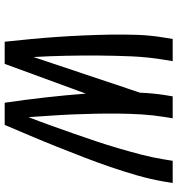

<svg xmlns="http://www.w3.org/2000/svg" viewBox="12 -788 775 840"><g transform="rotate(90 400.0 -367.5)"><path d="M162 0Q156 -57 150.5 -114.5Q145 -172 141 -230Q137 -288 134.5 -346Q132 -404 131 -462.5Q130 -521 132 -580Q134 -639 144 -698L150 -735H247L241 -698Q229 -626 226 -554Q223 -482 222.5 -410.5Q222 -339 223.5 -267.5Q225 -196 229 -126L385 -592Q386 -618 388.5 -645Q391 -672 395 -698L401 -735H497L491 -698Q483 -648 480 -598Q477 -548 476.5 -498Q476 -448 477 -398.5Q478 -349 480 -300Q482 -251 485.5 -202Q489 -153 492 -104Q511 -153 528.5 -202Q546 -251 563.5 -300.5Q581 -350 597.5 -399.5Q614 -449 628.5 -498.5Q643 -548 656 -598Q669 -648 677 -698L683 -735H780L774 -698Q764 -639 747 -580Q730 -521 710 -462.5Q690 -404 667.5 -346Q645 -288 622 -230Q599 -172 574.5 -114.5Q550 -57 526 0H429Q416 -88 406 -176.5Q396 -265 389 -355L259 0Z"/></g></svg>

Font: Iosevka Aile Medium
Style: Italic
Weight: 500
Italic angle: -9°
Designer: Belleve Invis
Foundry: Belleve Invis
Version: Version 31.1.0; ttfautohint (v1.8.4)